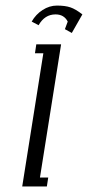

<svg xmlns="http://www.w3.org/2000/svg" viewBox="-20 -672 317 692"><path d="M60.1 0 136.2 -480H106L110.8 -512.2H200.2L124 -32.2H153.8L148.9 0ZM94.2 -594.2Q108.9 -620.1 133.5 -636Q158.2 -651.9 185.1 -651.9Q214.8 -651.9 233.6 -645.5Q252.4 -639.2 276.9 -620.1L238.8 -553.2L213.9 -566.9L224.1 -594.2Q210.9 -620.1 180.2 -620.1Q141.1 -620.1 119.1 -581.1Z"/></svg>

Font: Gawaa
Style: Italic
Weight: 400
Designer: T. Christopher White
Version: Version 1.0